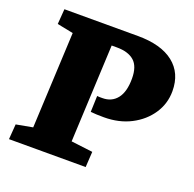

<svg xmlns="http://www.w3.org/2000/svg" viewBox="-124 -827 962 953"><g transform="rotate(20 357.0 -350.0)"><path d="M358 -351Q365 -350 370 -350Q375 -350 386 -350Q435 -350 463 -385.5Q491 -421 491 -491Q491 -555 459.5 -583Q428 -611 368 -611H340L316 -96L430 -82L425 0H20L26 -80L113 -96L137 -603L52 -620L58 -700H446Q569 -700 635 -648Q701 -596 701 -501Q701 -435 665 -381Q629 -327 567 -295Q505 -263 425 -263Q384 -263 355 -266Z"/></g></svg>

Font: Literata 12pt ExtraBold
Style: Italic
Weight: 800
Italic angle: -2°
Designer: Latin by Veronika Burian and Jose Scaglione. Greek by Irene Vlachou. Cyrillic by Vera Evstafieva
Foundry: TypeTogether
Version: Version 3.002